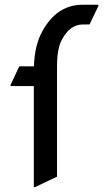

<svg xmlns="http://www.w3.org/2000/svg" viewBox="-20 -767 458 807"><path d="M122.1 19.5V-405.3H24.4V-410.2L61 -488.3H122.6Q125.5 -576.2 157.2 -634.3Q218.8 -747.1 327.6 -747.1H393.6V-742.2L356.4 -664.1H327.6Q273.9 -664.1 239.7 -599.6Q219.7 -562 219.7 -487.3V-24.4L127 19.5Z"/></svg>

Font: Nova Oval
Style: Book
Weight: 400
Version: Version 2.000